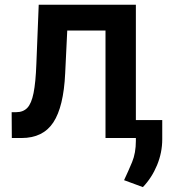

<svg xmlns="http://www.w3.org/2000/svg" viewBox="-20 -565 724 786"><path d="M28.4 0 27.7 -105.8H46.5Q74.9 -105.8 91.8 -123.4Q108.7 -141 117.4 -184.3Q126.1 -227.6 128.9 -304L138.5 -545.5H536.2V0H411.9V-440H255.3L246.8 -264.2Q240.4 -127.8 198.3 -63.9Q156.2 0 68.2 0ZM644.2 -73.5V5Q644.2 59.7 622.9 111.2Q601.6 162.6 565 201L487.9 172.6Q505.3 135.7 520.8 98.5Q536.2 61.4 536.2 11.7V-73.5Z"/></svg>

Font: Inter Zeller Semi Bold
Style: Regular
Weight: 600
Designer: Rasmus Andersson; Joe Bland
Foundry: zeller
Version: Version 3.015;git-dec3a8cb1